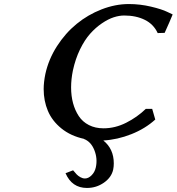

<svg xmlns="http://www.w3.org/2000/svg" viewBox="-20 -678 865 940"><path d="M693.8 -145H725.1L740.2 -92.8Q691.4 -48.3 623.3 -21.2Q555.2 5.9 485.8 9.8Q537.1 50.8 537.1 122.1Q537.1 137.2 534.2 151.9Q525.9 190.4 488.8 216.3Q451.7 242.2 405.8 242.2Q332 242.2 300.8 169.9L337.9 155.8Q348.1 168.5 355.5 176Q362.8 183.6 373.8 189.7Q384.8 195.8 396 195.8Q413.1 195.8 428.7 179.9Q444.3 164.1 449.2 141.1Q458.5 98.6 441.9 56.9Q425.3 15.1 390.1 2H392.1Q326.2 -12.2 280.5 -49.3Q234.9 -86.4 214.4 -135.3Q193.8 -184.1 193.8 -242.2Q193.8 -275.4 202.1 -315.9Q217.8 -387.7 258.8 -451.7Q299.8 -515.6 355 -560.8Q410.2 -606 477.3 -632.1Q544.4 -658.2 610.8 -658.2Q666 -658.2 719.2 -645.5Q772.5 -632.8 798.3 -620.1L824.2 -607.9L825.2 -606.9Q811 -571.8 786.1 -517.1L752 -516.1Q731.9 -559.6 689 -580.8Q646 -602.1 587.9 -602.1Q564 -602.1 536.6 -593.3Q509.3 -584.5 478.8 -563.7Q448.2 -543 421.4 -512.9Q394.5 -482.9 371.8 -436.3Q349.1 -389.6 336.9 -333Q328.1 -290 328.1 -250Q328.1 -208.5 337.6 -173.1Q347.2 -137.7 365.7 -109.6Q384.3 -81.5 415.3 -65.7Q446.3 -49.8 486.8 -49.8Q543.5 -49.8 597.4 -76.9Q651.4 -104 693.8 -145Z"/></svg>

Font: Linear Smooth
Style: Bold Italic
Weight: 700
Designer: Philipp H. Poll, Flanker
Foundry: Philipp H. Poll, reworked by Flanker
Version: Version 1.061 | FøM Fix